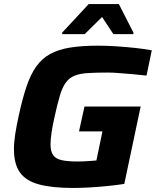

<svg xmlns="http://www.w3.org/2000/svg" viewBox="-20 -922 771 950"><path d="M342 8Q238 8 173 -9.5Q108 -27 78.5 -69Q49 -111 49 -184Q49 -218 55.5 -259.5Q62 -301 73 -351Q91 -434 111 -493.5Q131 -553 159 -592.5Q187 -632 227.5 -654.5Q268 -677 326 -686.5Q384 -696 465 -696Q506 -696 553 -693Q600 -690 647 -685Q694 -680 731 -673L705 -548Q672 -552 636 -555Q600 -558 568 -560.5Q536 -563 515 -563Q455 -563 415 -560.5Q375 -558 349 -547.5Q323 -537 306 -514Q289 -491 276.5 -449.5Q264 -408 250 -344Q240 -300 235 -266Q230 -232 230 -207Q230 -173 243 -154.5Q256 -136 285.5 -129.5Q315 -123 363 -123Q375 -123 391.5 -123.5Q408 -124 425.5 -125.5Q443 -127 457 -128L487 -272H371L398 -395H676L595 -12Q557 -6 511.5 -1.5Q466 3 422 5.5Q378 8 342 8ZM287 -753 288 -761 419 -902H568L640 -761V-753H541L485 -838L399 -753Z"/></svg>

Font: Saira SemiExpanded
Style: Bold Italic
Weight: 700
Width: 6
Italic angle: -12°
Designer: Hector Gatti with collaboration of the Omnibus-Type team
Foundry: Omnibus-Type
Version: Version 1.101